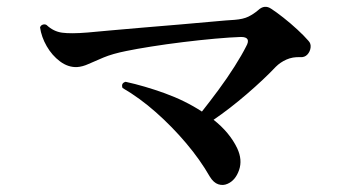

<svg xmlns="http://www.w3.org/2000/svg" viewBox="-20 -617 1040 561"><path d="M645 -80Q632 -74 618 -78.5Q604 -83 593 -101Q565 -150 524 -198.5Q483 -247 435.5 -289Q388 -331 338 -360Q333 -374 347 -378Q402 -366 461.5 -344.5Q521 -323 570 -291Q593 -320 618.5 -354.5Q644 -389 665.5 -423Q687 -457 699 -481Q715 -509 684 -509Q653 -508 608.5 -504Q564 -500 515 -494Q466 -488 422 -481Q378 -474 349 -468Q309 -460 282.5 -449Q256 -438 238.5 -430Q221 -422 205 -421Q179 -420 155.5 -437.5Q132 -455 116.5 -482Q101 -509 97 -537Q99 -543 105 -545Q111 -547 116 -544Q136 -525 161.5 -521.5Q187 -518 236 -522Q258 -524 301.5 -528Q345 -532 399 -536.5Q453 -541 506.5 -545.5Q560 -550 602.5 -554Q645 -558 665 -559Q691 -561 706 -568.5Q721 -576 734 -587Q753 -605 773 -591Q787 -582 808 -565.5Q829 -549 849 -530.5Q869 -512 881 -498Q889 -490 887.5 -478Q886 -466 878 -457.5Q870 -449 857 -450Q835 -451 817 -443Q799 -435 786 -422Q751 -385 701 -342Q651 -299 604 -267Q627 -249 644.5 -228Q662 -207 673 -184Q689 -150 678.5 -120Q668 -90 645 -80Z"/></svg>

Font: Zen Old Mincho
Style: Bold
Weight: 700
Designer: Yoshimichi Ohira
Foundry: Positype
Version: Version 1.500